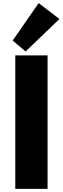

<svg xmlns="http://www.w3.org/2000/svg" viewBox="-20 -1217 405 1237"><path d="M78.5 0V-860H286.5V0ZM145 -885.5 61.5 -955.5 229 -1197 363 -1094.5Z"/></svg>

Font: Spartan Thin Black
Style: Regular
Weight: 900
Version: Version 1.004